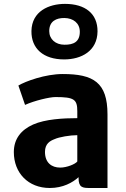

<svg xmlns="http://www.w3.org/2000/svg" viewBox="-20 -941 637 969"><path d="M49.8 -173.3C49.8 -68.4 122.1 7.8 231.4 7.8C297.4 7.8 346.7 -19.5 376.5 -46.9V-43C376.5 5.4 396.5 7.8 433.6 7.8H522.5V-363.8C522.5 -525.4 451.2 -567.4 296.4 -567.4C208.5 -567.4 108.4 -530.8 72.8 -509.3L106.4 -411.6C153.8 -433.1 230 -451.2 259.8 -451.2C354 -451.2 370.1 -439.5 370.1 -379.9V-344.7C299.8 -344.7 208.5 -339.8 147 -312.5C86.9 -285.6 49.8 -240.7 49.8 -173.3ZM207 -174.3C207 -215.8 232.4 -230 255.4 -238.8C278.3 -249.5 333.5 -258.8 370.1 -258.8V-126C359.9 -112.8 317.9 -95.2 283.7 -95.2C240.2 -95.2 207 -120.1 207 -174.3ZM303.7 -641.1C390.1 -641.1 471.2 -683.1 472.2 -782.7C472.7 -872.6 409.7 -921.4 308.1 -921.4C226.6 -921.4 140.6 -884.3 138.7 -784.7C137.2 -696.3 198.7 -641.1 303.7 -641.1ZM305.2 -715.3C260.3 -715.3 228.5 -743.2 228.5 -784.2C228.5 -834.5 264.6 -850.6 305.2 -850.1C349.6 -849.6 382.8 -824.2 382.8 -780.8C382.8 -730 351.6 -714.8 305.2 -715.3Z"/></svg>

Font: Merriweather Sans
Style: Bold
Weight: 700
Designer: Eben Sorkin ( eben@eyebytes.com )
Foundry: Eben Sorkin
Version: Version 1.003